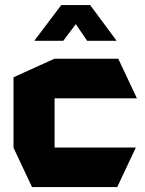

<svg xmlns="http://www.w3.org/2000/svg" viewBox="-20 -756 587 776"><path d="M109.4 0 34.6 -158.8V-159.8H528.6V-158.8L453.8 0ZM34.6 -159.8V-443.7L199.6 -518.5H200.6V-159.8ZM200.6 -358.7V-518.5H458L532.9 -359.7V-358.7ZM332.2 -591.2 246.8 -716.4 344.3 -735.6 450.6 -592.2V-591.2ZM119.3 -591.2V-592.2L227.7 -735.6H343.9L235.9 -591.2Z"/></svg>

Font: Foldit Thin
Style: Regular
Weight: 100
Designer: Sophia Tai
Foundry: Sophia Tai
Version: Version 1.003